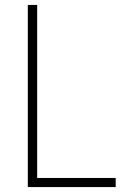

<svg xmlns="http://www.w3.org/2000/svg" viewBox="-20 -760 504 780"><path d="M93 -740H131V-37H450V0H93Z"/></svg>

Font: Encode Sans Narrow
Style: Thin
Weight: 250
Designer: Pablo Impallari, Andres Torresi
Foundry: Pablo Impallari, Andres Torresi
Version: Version 1.000; ttfautohint (v1.00) -l 8 -r 50 -G 200 -x 14 -